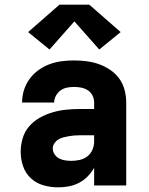

<svg xmlns="http://www.w3.org/2000/svg" viewBox="-20 -798 640 826"><path d="M231 8Q199 8 168 -0.5Q137 -9 113.5 -30.5Q90 -52 79.5 -82.5Q69 -113 69 -145Q69 -174 77.5 -203Q86 -232 105.5 -254.5Q125 -277 151 -291.5Q177 -306 205.5 -314.5Q234 -323 263.5 -326Q293 -329 322 -329H385V-357Q385 -373 378 -387Q371 -401 358 -409.5Q345 -418 329.5 -421Q314 -424 298 -424Q283 -424 268 -421Q253 -418 240.5 -409Q228 -400 220.5 -386Q213 -372 213 -357H75Q75 -384 83 -410Q91 -436 107 -458Q123 -480 145 -496Q167 -512 192.5 -521.5Q218 -531 244.5 -534.5Q271 -538 298 -538Q326 -538 353 -534.5Q380 -531 405.5 -522Q431 -513 454 -497.5Q477 -482 493 -460Q509 -438 516 -411Q523 -384 523 -357V0H385V-76Q373 -55 356.5 -38.5Q340 -22 320 -11.5Q300 -1 277 3.5Q254 8 231 8ZM287 -106Q305 -106 323 -110Q341 -114 355.5 -125Q370 -136 377.5 -153.5Q385 -171 385 -189V-216H322Q310 -216 298.5 -215Q287 -214 275.5 -212Q264 -210 252.5 -207Q241 -204 231 -198Q221 -192 214 -181.5Q207 -171 207 -159Q207 -146 215 -134Q223 -122 235 -116Q247 -110 260.5 -108Q274 -106 287 -106ZM193 -585 101 -660 236 -778H364L499 -660L407 -585L300 -706Z"/></svg>

Font: Iosevka Curly Heavy Extended
Style: Regular
Weight: 900
Width: 7
Monospace: yes
Designer: Belleve Invis
Foundry: Belleve Invis
Version: Version 11.1.0; ttfautohint (v1.8.3)